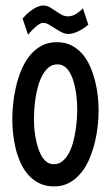

<svg xmlns="http://www.w3.org/2000/svg" viewBox="-20 -663 400 693"><path d="M335.9 -265.6Q335.9 -241.2 333 -211.4Q330.1 -181.6 322.8 -151.1Q315.4 -120.6 303.5 -91.6Q291.5 -62.5 273.4 -40Q255.4 -17.6 231.2 -3.9Q207 9.8 174.8 9.8Q144.5 9.8 121.6 -1.7Q98.6 -13.2 82 -32Q65.4 -50.8 54.2 -75.7Q43 -100.6 36.4 -127.4Q29.8 -154.3 27.1 -181.6Q24.4 -209 24.4 -232.4Q24.4 -256.8 27.3 -287.1Q30.3 -317.4 37.4 -348.4Q44.4 -379.4 56.4 -408.7Q68.4 -438 86.2 -460.7Q104 -483.4 128.4 -497.1Q152.8 -510.7 185.5 -510.7Q215.3 -510.7 238 -499Q260.7 -487.3 277.6 -467.8Q294.4 -448.2 305.4 -422.9Q316.4 -397.5 323.2 -370.4Q330.1 -343.3 333 -315.9Q335.9 -288.6 335.9 -265.6ZM258.8 -268.6Q258.8 -278.8 257.8 -294.9Q256.8 -311 254.2 -329.1Q251.5 -347.2 246.6 -365.2Q241.7 -383.3 233.9 -397.9Q226.1 -412.6 214.6 -421.6Q203.1 -430.7 187.5 -430.7Q168.5 -430.7 155 -419.2Q141.6 -407.7 132.1 -389.6Q122.6 -371.6 116.7 -349.4Q110.8 -327.1 107.7 -304.9Q104.5 -282.7 103.5 -263.2Q102.5 -243.7 102.5 -231.4Q102.5 -221.2 103.5 -205.3Q104.5 -189.5 107.4 -171.4Q110.4 -153.3 115.5 -135.5Q120.6 -117.7 128.4 -103Q136.2 -88.4 147.5 -79.3Q158.7 -70.3 173.8 -70.3Q192.4 -70.3 205.8 -81.5Q219.2 -92.8 228.8 -110.6Q238.3 -128.4 244.1 -150.4Q250 -172.4 253.2 -194.6Q256.3 -216.8 257.6 -236.3Q258.8 -255.9 258.8 -268.6ZM298.8 -573.7Q292 -567.9 283.4 -562Q274.9 -556.2 265.4 -551.3Q255.9 -546.4 245.8 -543.5Q235.8 -540.5 226.6 -540.5Q213.9 -540.5 201.9 -546.9Q189.9 -553.2 178.7 -560.5Q167.5 -567.9 156.5 -574.2Q145.5 -580.6 134.8 -580.6Q128.9 -580.6 121.1 -575.4Q113.3 -570.3 105.5 -563.2Q97.7 -556.2 91.1 -548.8Q84.5 -541.5 81.1 -537.6L61.5 -596.2Q67.4 -603 75.9 -611.3Q84.5 -619.6 94.5 -626.7Q104.5 -633.8 115.2 -638.4Q126 -643.1 135.7 -643.1Q148.4 -643.1 159.2 -637Q169.9 -630.9 180.4 -623.5Q190.9 -616.2 201.9 -610.1Q212.9 -604 226.6 -604Q241.2 -604 255.9 -613.5Q270.5 -623 279.3 -633.3Z"/></svg>

Font: Maiden Orange
Style: Regular
Weight: 400
Designer: Astigmatic (AOETI)
Foundry: Astigmatic (AOETI)
Version: Version 1.001